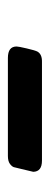

<svg xmlns="http://www.w3.org/2000/svg" viewBox="159 -478 126 484"><g transform="rotate(90 222.0 -236.0)"><path d="M97.2 -214.8Q97.2 -219.7 102.1 -240.5Q106.9 -261.2 109.9 -267.1Q116.7 -279.3 136.2 -278.8H384.8Q412.6 -278.8 413.1 -256.8L405.8 -226.1Q402.8 -212.9 401.4 -208Q399.9 -203.1 393.1 -198Q386.2 -192.9 373 -192.9H126Q97.2 -192.9 97.2 -214.8Z"/></g></svg>

Font: CMU Concrete
Style: BoldItalic
Weight: 700
Italic angle: -14.04°
Version: Version 0.7.0